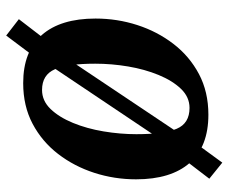

<svg xmlns="http://www.w3.org/2000/svg" viewBox="-79 -592 739 621"><g transform="rotate(90 290.5 -281.5)"><path d="M95 68 42 27 105 -55 128 -68 431 -521 441 -542 506 -631 558 -589 496 -508 473 -494 170 -42 161 -20ZM249 13Q146 13 93 -47.5Q40 -108 40 -221Q40 -291 61 -356Q82 -421 122 -473Q162 -525 219.5 -555.5Q277 -586 351 -586Q454 -586 507 -525.5Q560 -465 560 -352Q560 -282 539 -217Q518 -152 478 -100Q438 -48 380.5 -17.5Q323 13 249 13ZM271 -48Q306 -48 332.5 -75.5Q359 -103 377.5 -148Q396 -193 405 -247Q414 -301 414 -353Q414 -442 396.5 -483.5Q379 -525 329 -525Q294 -525 267.5 -497.5Q241 -470 222.5 -425Q204 -380 195 -326.5Q186 -273 186 -220Q186 -131 204 -89.5Q222 -48 271 -48Z"/></g></svg>

Font: Rasa
Style: Bold Italic
Weight: 700
Italic angle: -7.10001°
Designer: Anna Giedrys (Yrsa+Rasa design), David Brezina (Yrsa art-direction, Rasa art-direction, design)
Foundry: Rosetta Type Foundry
Version: Version 2.004